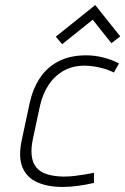

<svg xmlns="http://www.w3.org/2000/svg" viewBox="-20 -729 496 760"><path d="M456 -585 357 -709 201 -584 226 -554 347 -651 421 -558ZM431 -442 451 -478Q422 -493 388.5 -501.5Q355 -510 321 -510Q256 -510 210 -485.5Q164 -461 136.5 -418Q109 -375 97 -319L66 -174Q52 -107 69 -66.5Q86 -26 127.5 -7.5Q169 11 228 11Q258 11 290 6.5Q322 2 352 -5V-45Q352 -45 341.5 -43Q331 -41 313.5 -38Q296 -35 274.5 -32.5Q253 -30 230 -30Q192 -31 165.5 -39.5Q139 -48 124 -66Q109 -84 105.5 -113Q102 -142 111 -183L138 -309Q148 -355 171.5 -391.5Q195 -428 232 -449Q269 -470 319 -469Q348 -468 377.5 -461Q407 -454 431 -442Z"/></svg>

Font: Advent Pro Light
Style: Italic
Weight: 300
Italic angle: -12°
Version: Version 3.000